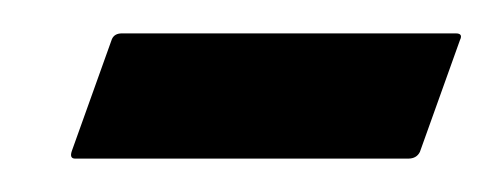

<svg xmlns="http://www.w3.org/2000/svg" viewBox="-20 -310 302 115"><path d="M253 -290Q257.5 -290 255.5 -286L231.5 -219Q229.5 -215 224.5 -215H25Q21.5 -215 23 -219.5L47 -286.5Q48.5 -290 53 -290Z"/></svg>

Font: Fraunces 144pt S000
Style: Bold Italic
Weight: 700
Italic angle: -16°
Version: Version 1.000; ttfautohint (v1.8.3)